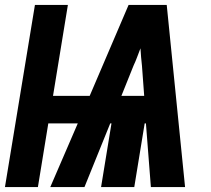

<svg xmlns="http://www.w3.org/2000/svg" viewBox="-31 -755 851 775"><path d="M-11 0 110 -735H243L183 -368H331L488 -735H642L716 0H578L558 -257H553L511 0H377L419 -257H414L310 0H172L283 -257H164L122 0ZM459 -368H551L542 -490Q540 -507 538.5 -524.5Q537 -542 536 -560Q529 -542 522.5 -524.5Q516 -507 508 -490Z"/></svg>

Font: Iosevka Aile Extrabold
Style: Italic
Weight: 800
Italic angle: -9°
Designer: Belleve Invis
Foundry: Belleve Invis
Version: Version 31.1.0; ttfautohint (v1.8.4)